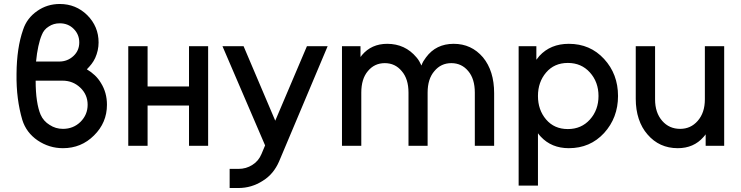

<svg xmlns="http://www.w3.org/2000/svg" viewBox="-20 -732 3720 964"><path d="M280 -712Q217 -712 167 -677Q115 -641 96 -583Q64 -492 63 -362Q62 -296 69.5 -238.5Q77 -181 92 -130Q112 -66 169 -27Q227 12 296 12Q388 12 452 -52Q517 -116 517 -206Q517 -267 487 -315Q474 -337 456 -354Q438 -371 416 -384Q429 -397 439.5 -410.5Q450 -424 458 -441Q475 -479 475 -519Q475 -599 418 -656Q361 -712 280 -712ZM280 -615Q322 -615 350 -587Q378 -559 378 -519Q378 -478 349 -451Q319 -423 277 -423H161Q165 -465 172.5 -499.5Q180 -534 190 -557Q195 -570 203.5 -580.5Q212 -591 225 -599Q249 -615 280 -615ZM159 -327H294Q346 -327 383 -292Q420 -257 420 -206Q420 -156 384 -120Q348 -85 296 -85Q259 -85 229 -105Q214 -114 202.5 -127Q191 -140 184 -156Q172 -184 165.5 -227Q159 -270 159 -327Z M624 0H721V-202H929V0H1025V-500H929V-298H721V-500H624Z M1097 -500 1311 -2 1293 41Q1278 77 1247 96Q1216 116 1177 116H1133V212H1177Q1243 212 1299 176Q1328 158 1348 133.5Q1368 109 1381 79L1625 -500H1521L1362 -126L1203 -500Z M2461 0V-264Q2461 -320 2447 -365Q2433 -410 2405 -444Q2347 -512 2258 -512Q2169 -512 2119 -444Q2112 -435 2106 -425Q2100 -415 2096 -403Q2091 -414 2085 -424.5Q2079 -435 2071 -444Q2014 -512 1924 -512Q1845 -512 1797 -455Q1796 -453 1794 -450.5Q1792 -448 1790 -446V-500H1697V0H1794V-267Q1794 -336 1827 -375Q1860 -415 1912 -415Q1964 -415 1997 -375Q2031 -336 2031 -267V0H2127V-267Q2127 -336 2161 -375Q2194 -415 2246 -415Q2298 -415 2331 -375Q2364 -336 2364 -267V0Z M2673 -500V-432Q2677 -437 2681 -442Q2685 -447 2688 -451Q2744 -512 2836 -512Q2943 -512 3013 -436Q3083 -360 3083 -250Q3083 -141 3013 -64Q2943 12 2836 12Q2749 12 2695 -46Q2691 -50 2687.5 -54.5Q2684 -59 2681 -63V200H2584V-500ZM2831 -84Q2899 -84 2942 -132Q2985 -180 2985 -250Q2985 -320 2942 -368Q2899 -416 2831 -416Q2763 -416 2722 -368Q2681 -320 2681 -250Q2681 -180 2722 -132Q2763 -84 2831 -84Z M3172 -500V-236Q3172 -181 3187 -135.5Q3202 -90 3231 -57Q3290 12 3383 12Q3463 12 3512 -44Q3514 -47 3517.5 -50.5Q3521 -54 3523 -58V0H3616V-500H3519V-233Q3519 -166 3483 -125Q3448 -85 3395 -85Q3340 -85 3305 -125Q3269 -166 3269 -233V-500Z"/></svg>

Font: Unageo
Style: Medium
Weight: 500
Designer: Richard Sepsi
Foundry: Richard Sepsi
Version: Version 2.000